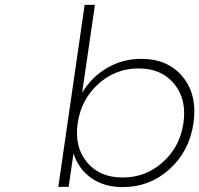

<svg xmlns="http://www.w3.org/2000/svg" viewBox="-20 -762 813 783"><path d="M217.8 0 325.2 -742.2H367.2L314.9 -383.8Q353.5 -448.2 417 -485.1Q480.5 -522 556.2 -522Q665.5 -522 725.6 -448.2Q785.6 -374.5 769 -259.8Q752.4 -145.5 671.6 -72.3Q590.8 1 481 1Q405.3 1 352.8 -35.6Q300.3 -72.3 279.8 -136.2L259.8 0ZM480 -38.1Q574.2 -38.1 644 -100.6Q713.9 -163.1 728 -259.8Q742.2 -356.4 690.7 -419.7Q639.2 -482.9 544.9 -482.9Q451.2 -482.9 381.1 -419.7Q311 -356.4 296.9 -259.8Q282.7 -163.1 334.5 -100.6Q386.2 -38.1 480 -38.1Z"/></svg>

Font: Trueno UltraLight
Style: Italic
Weight: 250
Designer: Julieta Ulanovsky
Foundry: Julieta Ulanovsky
Version: Version 3.001b | FøM Fix